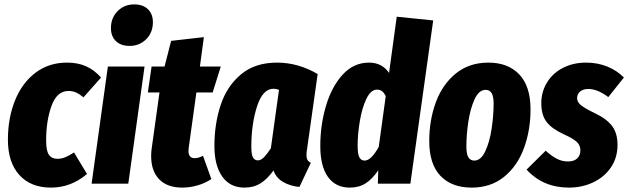

<svg xmlns="http://www.w3.org/2000/svg" viewBox="-20 -836 2860 874"><path d="M440 -483 360 -393Q342 -408 326 -415Q310 -422 292 -422Q239 -422 214.5 -354Q190 -286 190 -197Q190 -149 203 -131Q216 -113 242 -113Q259 -113 276.5 -120Q294 -127 317 -142L376 -44Q303 18 212 18Q120 18 68 -39.5Q16 -97 16 -200Q16 -298 48 -378Q80 -458 141 -504.5Q202 -551 285 -551Q335 -551 372.5 -534Q410 -517 440 -483Z M638 -533 564 0H397L471 -533ZM485 -708Q485 -755 515.5 -785.5Q546 -816 591 -816Q631 -816 653.5 -794Q676 -772 676 -735Q676 -688 645.5 -657.5Q615 -627 570 -627Q530 -627 507.5 -649Q485 -671 485 -708Z M839 -163Q838 -158 838 -149Q838 -116 866 -116Q884 -116 904 -127L942 -21Q914 -2 879 8Q844 18 810 18Q741 18 704.5 -20Q668 -58 668 -126Q668 -145 671 -164L706 -415H653L670 -533H729L759 -650L908 -667L890 -533H985L948 -415H874Z M1426 -499 1378 -159Q1375 -143 1375 -130Q1375 -117 1379.5 -108.5Q1384 -100 1395 -95L1343 15Q1301 11 1269 -7.5Q1237 -26 1225 -60Q1197 -21 1166 -1.5Q1135 18 1093 18Q1027 18 991.5 -32.5Q956 -83 956 -171Q956 -272 984.5 -358Q1013 -444 1077 -497.5Q1141 -551 1241 -551Q1337 -551 1426 -499ZM1124 -167Q1124 -133 1131.5 -119.5Q1139 -106 1154 -106Q1168 -106 1182 -120.5Q1196 -135 1213 -161L1250 -427Q1237 -432 1225 -432Q1176 -432 1150 -351.5Q1124 -271 1124 -167Z M1952 -743 1848 0H1700L1702 -61Q1675 -21 1644.5 -1.5Q1614 18 1572 18Q1508 18 1473 -30.5Q1438 -79 1438 -171Q1438 -267 1464 -354.5Q1490 -442 1540 -496.5Q1590 -551 1660 -551Q1719 -551 1751 -504L1786 -760ZM1608 -173Q1608 -134 1616 -119.5Q1624 -105 1640 -105Q1669 -105 1704 -167L1736 -399Q1728 -414 1719 -421Q1710 -428 1696 -428Q1668 -428 1648 -386.5Q1628 -345 1618 -285Q1608 -225 1608 -173Z M1934 -194Q1934 -289 1964 -370.5Q1994 -452 2055 -501.5Q2116 -551 2203 -551Q2293 -551 2344 -497Q2395 -443 2395 -338Q2395 -243 2365 -161.5Q2335 -80 2274.5 -31Q2214 18 2127 18Q2036 18 1985 -35.5Q1934 -89 1934 -194ZM2227 -364Q2227 -397 2218 -412Q2209 -427 2191 -427Q2160 -427 2140.5 -384.5Q2121 -342 2112 -282.5Q2103 -223 2103 -169Q2103 -135 2112 -120Q2121 -105 2139 -105Q2169 -105 2189 -147.5Q2209 -190 2218 -250.5Q2227 -311 2227 -364Z M2820 -483 2749 -394Q2700 -431 2658 -431Q2635 -431 2621 -419.5Q2607 -408 2607 -389Q2607 -372 2623.5 -358Q2640 -344 2687 -321Q2739 -297 2765 -264Q2791 -231 2791 -177Q2791 -118 2761 -74Q2731 -30 2680.5 -6Q2630 18 2570 18Q2452 18 2377 -64L2464 -150Q2489 -127 2513.5 -114Q2538 -101 2565 -101Q2593 -101 2607.5 -115Q2622 -129 2622 -152Q2622 -174 2606 -189.5Q2590 -205 2548 -224Q2493 -249 2468.5 -280.5Q2444 -312 2444 -366Q2444 -418 2470 -460.5Q2496 -503 2542.5 -527Q2589 -551 2648 -551Q2700 -551 2744.5 -533Q2789 -515 2820 -483Z"/></svg>

Font: Fira Sans Extra Condensed ExtraBold
Style: Italic
Weight: 800
Width: 3
Italic angle: -8°
Designer: Carrois Corporate & Edenspiekermann AG
Foundry: Carrois Corporate GbR & Edenspiekermann AG
Version: Version 4.203